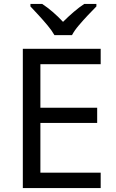

<svg xmlns="http://www.w3.org/2000/svg" viewBox="-20 -964 596 984"><path d="M496 0H97V-714H496V-635H187V-412H478V-334H187V-79H496ZM259 -784Q246 -807 224 -833.5Q202 -860 178 -886Q154 -912 136 -931V-944H196Q222 -927 250 -903Q278 -879 303 -852Q330 -879 358 -903Q386 -927 412 -944H474V-931Q455 -912 430.5 -886Q406 -860 383.5 -833.5Q361 -807 349 -784Z"/></svg>

Font: Noto Sans Lydian
Style: Regular
Weight: 400
Designer: Monotype Design Team
Foundry: Monotype Imaging Inc.
Version: Version 2.002; ttfautohint (v1.8.4.7-5d5b)